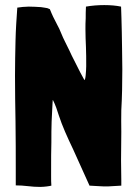

<svg xmlns="http://www.w3.org/2000/svg" viewBox="-20 -730 538 755"><path d="M138 5C154 5 175 2 182 0C181 -11 181 -24 181 -39C181 -96 181 -153 182 -170C182 -200 182 -227 183 -252C184 -277 185 -297 186 -313C187 -329 187 -337 188 -337C193 -326 196 -321 201 -307L211 -277C225 -234 245 -190 267 -144C288 -97 310 -49 332 0C345 0 383 4 405 3L457 0V-20C457 -36 456 -92 456 -100C456 -115 457 -192 457 -211C457 -240 456 -270 457 -297C460 -347 461 -404 461 -458C461 -486 460 -513 460 -538C459 -632 456 -706 456 -704C437 -708 415 -710 390 -710C365 -710 341 -708 318 -704C317 -687 317 -672 317 -658C316 -643 316 -629 316 -615C316 -591 317 -568 318 -545C319 -522 319 -497 319 -470C319 -459 318 -447 317 -435C316 -423 314 -416 312 -415C304 -429 289 -457 272 -492C265 -505 259 -518 253 -531C238 -562 229 -579 228 -582L213 -617C212 -618 199 -645 189 -664C185 -672 181 -682 176 -694L166 -698C159 -699 150 -701 141 -702C132 -703 100 -704 93 -704C79 -704 60 -702 48 -700C45 -657 42 -614 41 -569C40 -524 39 -478 39 -432C39 -369 40 -309 41 -252C42 -195 42 -111 42 -71V-1C57 -1 73 0 90 2C106 4 122 5 138 5Z"/></svg>

Font: Londrina Solid CC
Style: CC
Weight: 400
Designer: Marcelo Magalhaes
Foundry: Tipos Pereira
Version: Version 1.003;FEAKit 1.0